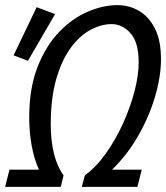

<svg xmlns="http://www.w3.org/2000/svg" viewBox="-67 -729 648 749"><path d="M-47 0 -30 -67H85Q66 -109 56.5 -161Q47 -213 47 -271Q47 -384 79 -466.5Q111 -549 162.5 -603Q214 -657 274.5 -683Q335 -709 391 -709Q437 -709 475.5 -686.5Q514 -664 537.5 -617.5Q561 -571 561 -498Q561 -431 538 -352.5Q515 -274 472 -199Q429 -124 370 -67H486L469 0H252L264 -45Q307 -76 345 -129Q383 -182 412 -245.5Q441 -309 457.5 -372Q474 -435 474 -486Q474 -564 442 -599.5Q410 -635 369 -635Q328 -635 286 -612.5Q244 -590 209 -542.5Q174 -495 152.5 -421Q131 -347 131 -243Q131 -180 143.5 -129.5Q156 -79 181 -45L170 0ZM42 -492 -14 -513 76 -701 148 -674Z"/></svg>

Font: Ubuntu Sans Mono
Style: Italic
Weight: 400
Italic angle: -13.5°
Monospace: yes
Designer: Dalton Maag Ltd
Foundry: Dalton Maag Ltd
Version: Version 1.006